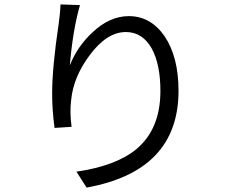

<svg xmlns="http://www.w3.org/2000/svg" viewBox="-20 -807 1040 869"><path d="M342 -784Q310 -674 296 -511Q330 -597 398 -660Q476 -734 563 -734Q662 -734 725 -643Q788 -549 788 -396Q788 -33 372 42L326 -30Q504 -56 596 -131Q706 -222 706 -395Q706 -515 667 -587Q625 -662 550 -662Q463 -662 385 -556Q312 -458 302 -354Q295 -299 304 -233L227 -228Q216 -307 216 -384Q216 -502 246 -702Q253 -754 254 -787Z"/></svg>

Font: 思源黑体R
Style: Regular
Weight: 400
Designer: Ryoko NISHIZUKA  (kana & ideographs); Paul D. Hunt (Latin, Greek & Cyrillic); Wenlong ZHANG  (bopomofo); Sandoll Communi
Foundry: Adobe Systems Incorporated
Version: Version 1.00 June 24, 2014, initial release